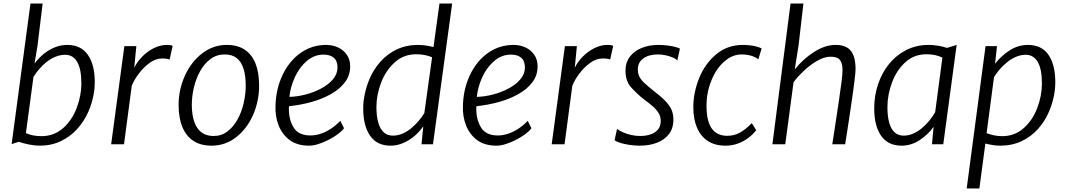

<svg xmlns="http://www.w3.org/2000/svg" viewBox="-20 -819 6062 1090"><path d="M205 8Q178 8 145 1.5Q112 -5 87 -14L46 -1L153 -799H222L193 -560L176 -458Q197.5 -487.5 226.5 -511.5Q255.5 -535.5 290 -549.8Q324.5 -564 362 -564Q439.5 -564 478.8 -507.8Q518 -451.5 518 -353Q518 -271.5 483 -188Q459 -132 419.2 -87.8Q379.5 -43.5 325.5 -17.8Q271.5 8 205 8ZM216 -46Q287 -46 340 -93Q391 -139.5 416.5 -209Q442 -278.5 442 -345Q442 -426 418.5 -467Q395 -508 350 -508Q322 -508 295.8 -497.2Q269.5 -486.5 246.2 -468.5Q223 -450.5 203.8 -428.2Q184.5 -406 170 -383L127 -63Q165.5 -46 216 -46Z M611 0 686 -557H754L742 -434Q758.5 -468.5 787.8 -498Q817 -527.5 853.5 -545.8Q890 -564 928 -564Q952.5 -564 960 -558L943 -481Q936.5 -484 925.8 -485.5Q915 -487 899 -487Q864.5 -487 830.2 -462.5Q796 -438 768.8 -402Q741.5 -366 728 -332L684 0Z M1181 8Q1119.5 8 1078 -19.2Q1036.5 -46.5 1015.2 -98.2Q994 -150 994 -224Q994 -310.5 1030 -390Q1065.5 -468 1127.8 -516Q1190 -564 1268 -564Q1328.5 -564 1369.2 -537Q1410 -510 1430.5 -458.5Q1451 -407 1451 -333Q1451 -245.5 1417 -167Q1382.5 -88.5 1320.8 -40.2Q1259 8 1181 8ZM1193 -47Q1237.5 -47 1271.2 -72.8Q1305 -98.5 1328.2 -140.5Q1351.5 -182.5 1363.2 -233Q1375 -283.5 1375 -333Q1375 -389.5 1362.5 -429Q1350 -468.5 1323.8 -489.2Q1297.5 -510 1256 -510Q1210 -510 1175 -484Q1140 -458 1116.5 -415.8Q1093 -373.5 1081 -323.5Q1069 -273.5 1069 -225Q1069 -139 1100 -93Q1131 -47 1193 -47Z M1734 8Q1668 8 1624 -24Q1581.5 -56.5 1561.8 -107Q1542 -157.5 1544 -215Q1545.5 -311.5 1584 -393Q1621.5 -472.5 1686 -518.2Q1750.5 -564 1832 -564Q1868.5 -564 1899.5 -549.5Q1930.5 -535 1949.2 -507.8Q1968 -480.5 1968 -442Q1968 -392 1939 -353Q1910 -314 1860.5 -285.8Q1811 -257.5 1749 -240.2Q1687 -223 1621 -216Q1620.5 -214 1620.2 -209.8Q1620 -205.5 1620 -200Q1620 -137 1648 -93.5Q1676 -50 1742 -50Q1769.5 -50 1798.8 -59.2Q1828 -68.5 1856.8 -87Q1885.5 -105.5 1912 -133L1933 -91Q1922 -75.5 1899 -58.2Q1876 -41 1847 -26Q1818 -11 1788.5 -1.5Q1759 8 1734 8ZM1623 -269Q1666.5 -270 1714 -282.2Q1761.5 -294.5 1803 -316.5Q1844.5 -338.5 1870.2 -368.8Q1896 -399 1896 -436Q1896 -473 1875.2 -491Q1854.5 -509 1816 -509Q1790.5 -509 1767.2 -500.2Q1744 -491.5 1723 -474Q1680.5 -438 1654.5 -382Q1628.5 -326 1623 -269Z M2197 8Q2120 8 2081 -48.5Q2042 -105 2042 -203Q2042 -284 2077 -369Q2100.5 -425 2139.8 -469Q2179 -513 2232.8 -538.5Q2286.5 -564 2354 -564Q2373 -564 2394.8 -561Q2416.5 -558 2441 -552L2475 -799H2547L2438 0H2373L2383 -102Q2362.5 -72 2333.2 -47Q2304 -22 2269.2 -7Q2234.5 8 2197 8ZM2210 -49Q2238 -49 2264 -60Q2290 -71 2313 -89.8Q2336 -108.5 2355.5 -131.2Q2375 -154 2389 -177L2433 -494Q2391.5 -511 2343 -511Q2271.5 -511 2221 -465Q2169.5 -418.5 2143.2 -348.8Q2117 -279 2117 -212Q2117 -158 2127.8 -121.8Q2138.5 -85.5 2159.2 -67.2Q2180 -49 2210 -49Z M2798 8Q2732 8 2688 -24Q2645.5 -56.5 2625.8 -107Q2606 -157.5 2608 -215Q2609.5 -311.5 2648 -393Q2685.5 -472.5 2750 -518.2Q2814.5 -564 2896 -564Q2932.5 -564 2963.5 -549.5Q2994.5 -535 3013.2 -507.8Q3032 -480.5 3032 -442Q3032 -392 3003 -353Q2974 -314 2924.5 -285.8Q2875 -257.5 2813 -240.2Q2751 -223 2685 -216Q2684.5 -214 2684.2 -209.8Q2684 -205.5 2684 -200Q2684 -137 2712 -93.5Q2740 -50 2806 -50Q2833.5 -50 2862.8 -59.2Q2892 -68.5 2920.8 -87Q2949.5 -105.5 2976 -133L2997 -91Q2986 -75.5 2963 -58.2Q2940 -41 2911 -26Q2882 -11 2852.5 -1.5Q2823 8 2798 8ZM2687 -269Q2730.5 -270 2778 -282.2Q2825.5 -294.5 2867 -316.5Q2908.5 -338.5 2934.2 -368.8Q2960 -399 2960 -436Q2960 -473 2939.2 -491Q2918.5 -509 2880 -509Q2854.5 -509 2831.2 -500.2Q2808 -491.5 2787 -474Q2744.5 -438 2718.5 -382Q2692.5 -326 2687 -269Z M3112 0 3187 -557H3255L3243 -434Q3259.5 -468.5 3288.8 -498Q3318 -527.5 3354.5 -545.8Q3391 -564 3429 -564Q3453.5 -564 3461 -558L3444 -481Q3437.5 -484 3426.8 -485.5Q3416 -487 3400 -487Q3365.5 -487 3331.2 -462.5Q3297 -438 3269.8 -402Q3242.5 -366 3229 -332L3185 0Z M3613 8Q3582.5 8 3553 3.5Q3523.5 -1 3501 -8Q3478.5 -15 3469 -23L3483 -87Q3496.5 -77 3517 -67.8Q3537.5 -58.5 3562.8 -52.8Q3588 -47 3616 -47Q3667 -47 3699 -68.8Q3731 -90.5 3731 -133Q3731 -157 3718.8 -177.2Q3706.5 -197.5 3685.2 -216Q3664 -234.5 3637 -254Q3593 -288.5 3562 -324.2Q3531 -360 3531 -417Q3531 -466 3557 -498.8Q3583 -531.5 3625.2 -547.8Q3667.5 -564 3716 -564Q3742.5 -564 3767.2 -561Q3792 -558 3811 -553.2Q3830 -548.5 3840 -543L3825 -475Q3820 -483.5 3802 -491.5Q3784 -499.5 3760.5 -504.8Q3737 -510 3716 -510Q3663 -510 3632 -487.2Q3601 -464.5 3601 -426Q3601 -403 3608.8 -386Q3616.5 -369 3635 -351Q3653.5 -333 3686 -307Q3730 -273.5 3755.5 -247.5Q3781 -221.5 3792 -196.5Q3803 -171.5 3803 -141Q3803 -90 3777 -57Q3751 -24 3707.8 -8Q3664.5 8 3613 8Z M4098 8Q4039.5 8 3999 -18.2Q3958.5 -44.5 3937.2 -93.5Q3916 -142.5 3916 -211Q3916 -292.5 3949 -375Q3982 -457.5 4046 -510.8Q4110 -564 4197 -564Q4216.5 -564 4236.5 -561.8Q4256.5 -559.5 4274 -555Q4291.5 -550.5 4304 -544L4285 -482Q4273.5 -491.5 4258.5 -497.8Q4243.5 -504 4226 -507Q4208.5 -510 4190 -510Q4164 -510 4139.8 -500.2Q4115.5 -490.5 4092 -470Q4046.5 -430.5 4018.8 -362.8Q3991 -295 3991 -219Q3991 -131.5 4020.5 -89.8Q4050 -48 4109 -48Q4148 -48 4180.5 -66Q4213 -84 4248 -120L4273 -80Q4256.5 -58 4230.5 -37.8Q4204.5 -17.5 4171 -4.8Q4137.5 8 4098 8Z M4365 0 4468 -799H4541L4514 -565L4492 -425Q4539.5 -484.5 4601.8 -524.2Q4664 -564 4724 -564Q4783.5 -564 4810.2 -530.5Q4837 -497 4837 -427Q4837 -418 4835.5 -401Q4834 -384 4830.8 -358.2Q4827.5 -332.5 4822.8 -297.8Q4818 -263 4811.5 -218.8Q4805 -174.5 4796.8 -120Q4788.5 -65.5 4778 0H4705Q4706 -6.5 4710 -32.8Q4714 -59 4719.5 -94Q4725 -129 4730 -163.5Q4735 -198 4738.8 -222.2Q4742.5 -246.5 4743 -250Q4753 -320 4758 -358.2Q4763 -396.5 4763 -421Q4763 -461 4748.2 -479Q4733.5 -497 4695 -497Q4659.5 -497 4619.5 -474Q4579.5 -451 4543.8 -417.2Q4508 -383.5 4485 -352L4438 0Z M5098 8Q5021 8 4982 -48.5Q4943 -105 4943 -203Q4943 -275.5 4964.8 -340.5Q4986.5 -405.5 5027.2 -455.8Q5068 -506 5125 -535Q5182 -564 5252 -564Q5275.5 -564 5303.5 -559.8Q5331.5 -555.5 5356 -547L5411 -564L5335 0H5271L5280 -99Q5249.5 -55.5 5201.2 -23.8Q5153 8 5098 8ZM5110 -49Q5138 -49 5164.2 -60.5Q5190.5 -72 5213.8 -91.5Q5237 -111 5256 -134.5Q5275 -158 5289 -182L5330 -492Q5290.5 -511 5240 -511Q5169.5 -511 5120 -466Q5070 -420.5 5044 -350.8Q5018 -281 5018 -211Q5018 -157 5028.5 -121Q5039 -85 5059.5 -67Q5080 -49 5110 -49Z M5468 251 5575 -557H5640L5629 -457Q5661.5 -500 5710.2 -532Q5759 -564 5816 -564Q5893.5 -564 5932.2 -507.8Q5971 -451.5 5971 -353Q5971 -270.5 5936 -187Q5912.5 -131 5873 -87Q5833.5 -43 5779.5 -17.5Q5725.5 8 5658 8Q5622 8 5574 -4L5540 251ZM5670 -46Q5740 -46 5791 -91Q5842 -136 5868.5 -205.8Q5895 -275.5 5895 -345Q5895 -427 5871.2 -467.5Q5847.5 -508 5803 -508Q5775.5 -508 5749.2 -497Q5723 -486 5699.5 -467.5Q5676 -449 5656.5 -426.5Q5637 -404 5623 -381L5581 -63Q5601.5 -55 5624.2 -50.5Q5647 -46 5670 -46Z"/></svg>

Font: Koeln Type Sans Light
Style: Italic
Weight: 300
Italic angle: -7.5°
Designer: Eben Sorkin
Foundry: Eben Sorkin
Version: Version 2.001